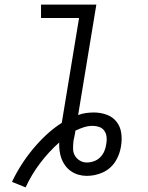

<svg xmlns="http://www.w3.org/2000/svg" viewBox="-20 -755 640 833"><path d="M91 58 32 34Q50 -4 73 -40Q96 -76 123 -108.5Q150 -141 181 -170Q212 -199 248 -222L323 -677H158V-735H398L319 -256Q335 -262 352.5 -264.5Q370 -267 387 -267Q416 -267 442.5 -257.5Q469 -248 485.5 -227Q502 -206 506 -178Q510 -150 505 -121Q505 -121 505 -120.5Q505 -120 505 -120Q502 -102 496 -85.5Q490 -69 480 -53.5Q470 -38 456 -26Q442 -14 425 -6.5Q408 1 391 4.5Q374 8 356 8Q338 8 320.5 3Q303 -2 288.5 -12Q274 -22 263.5 -36Q253 -50 247 -66Q241 -82 238.5 -100.5Q236 -119 237 -137Q191 -96 154 -47Q117 2 91 58ZM356 -50Q372 -50 387.5 -55.5Q403 -61 414.5 -72.5Q426 -84 432.5 -99Q439 -114 441 -130Q441 -130 441 -130Q441 -130 441 -130Q441 -130 441 -130Q441 -130 441 -130Q444 -145 442.5 -160Q441 -175 433 -187Q425 -199 411 -204Q397 -209 382 -209Q363 -209 344 -203Q325 -197 307 -188Q306 -177 303.5 -166Q301 -155 299 -145Q297 -128 297 -111Q297 -94 304.5 -80.5Q312 -67 326 -58.5Q340 -50 356 -50Z"/></svg>

Font: Iosevka Slab Light Extended
Style: Italic
Weight: 300
Width: 7
Italic angle: -9°
Monospace: yes
Designer: Belleve Invis
Foundry: Belleve Invis
Version: Version 11.1.0; ttfautohint (v1.8.3)